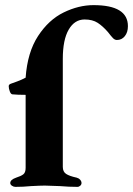

<svg xmlns="http://www.w3.org/2000/svg" viewBox="-20 -726 519 749"><path d="M20 -12Q20 -25 43 -33Q62 -39 71 -46Q80 -53 80 -71V-356Q49 -356 28 -358Q22 -359 18 -370Q14 -381 14 -390Q14 -397 24 -400Q30 -402 47.5 -408.5Q65 -415 80 -423Q87 -522 128.5 -585.5Q170 -649 228.5 -677.5Q287 -706 345 -706Q479 -706 479 -624Q479 -600 467 -585Q455 -570 436 -570Q428 -570 421 -577Q414 -584 401 -601Q381 -624 361 -637Q341 -650 310 -650Q271 -650 248 -610.5Q225 -571 225 -496V-75Q225 -56 238 -47.5Q251 -39 279 -33Q287 -31 292.5 -25Q298 -19 298 -12Q298 -6 293 -1.5Q288 3 282 3Q249 3 214 0Q172 -2 155 -2Q139 -2 101 0Q71 3 40 3Q33 3 26.5 -1.5Q20 -6 20 -12Z"/></svg>

Font: EB Garamond ExtraBold
Style: Regular
Weight: 800
Designer: Georg Duffner and Octavio Pardo
Foundry: Georg Duffner
Version: Version 1.000